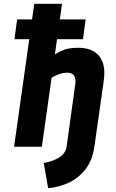

<svg xmlns="http://www.w3.org/2000/svg" viewBox="-20 -771 612 1009"><path d="M233 218 210 86Q260 76 292 56Q324 36 330 0H476Q465 75 426.5 122Q388 169 336 191.5Q284 214 233 218ZM330 0 375 -325Q380 -357 369.5 -373Q359 -389 332 -389Q317 -389 303 -385Q289 -381 274.5 -374.5Q260 -368 243 -358L252 -474Q279 -493 301 -503Q323 -513 345 -516.5Q367 -520 393 -520Q439 -520 471.5 -501.5Q504 -483 519 -444.5Q534 -406 525 -345L476 0ZM54 0 160 -751H306L200 0ZM56 -565 70 -669H430L416 -565Z"/></svg>

Font: Finlandica
Style: Italic
Weight: 400
Italic angle: -8°
Designer: Niklas Ekholm, Juho Hiilivirta, Jaakko Suomalainen
Foundry: Helsinki Type Studio
Version: Version 1.064